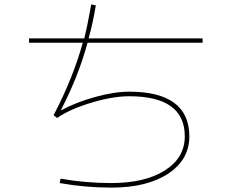

<svg xmlns="http://www.w3.org/2000/svg" viewBox="-20 -812 1040 862"><path d="M110.4 -620.1V-639.6H358.4Q373 -698.2 389.6 -792L410.2 -788.1Q398.4 -714.8 377.9 -639.6H889.6V-620.1H373Q333 -471.7 253.9 -318.4L255.9 -317.4Q320.3 -352.5 406.7 -376.5Q493.2 -400.4 559.6 -400.4Q829.1 -400.4 830.1 -200.2Q830.1 -94.7 734.9 -32.2Q639.6 30.3 480.5 30.3Q361.3 30.3 248 9.8L252 -9.8Q363.3 9.8 480.5 9.8Q630.9 9.8 720.2 -46.9Q809.6 -103.5 809.6 -200.2Q809.6 -379.9 559.6 -379.9Q486.3 -379.9 389.2 -350.6Q292 -321.3 236.3 -282.2L220.7 -294.9Q307.6 -460.9 351.6 -620.1Z"/></svg>

Font: Mgen+ 1m thin
Style: Regular
Weight: 100
Designer: [Source Han Sans]
Ryoko NISHIZUKA  (kana & ideographs); Paul D. Hunt (Latin, Greek & Cyrillic); Wenlong ZHANG  (bopomofo
Version: Version 1.059.20150602